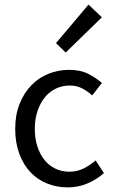

<svg xmlns="http://www.w3.org/2000/svg" viewBox="-20 -801 496 833"><path d="M274 12Q226 12 184 -5Q142 -22 111.5 -54.5Q81 -87 63.5 -134.5Q46 -182 46 -242Q46 -303 65 -350.5Q84 -398 116 -431Q148 -464 190.5 -481Q233 -498 280 -498Q328 -498 362 -481Q396 -464 422 -441L380 -387Q359 -406 335.5 -418Q312 -430 283 -430Q250 -430 222 -416.5Q194 -403 174 -378Q154 -353 142.5 -318.5Q131 -284 131 -242Q131 -200 142 -166Q153 -132 172.5 -107.5Q192 -83 220 -69.5Q248 -56 281 -56Q315 -56 343.5 -70.5Q372 -85 395 -105L431 -50Q398 -21 358 -4.5Q318 12 274 12ZM265 -573 223 -614 364 -781 422 -726Z"/></svg>

Font: Pinyin1712
Style: Regular
Weight: 400
Version: Version 1